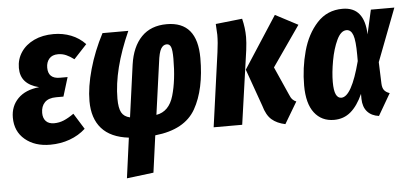

<svg xmlns="http://www.w3.org/2000/svg" viewBox="-51 -656 2111 985"><g transform="rotate(-5 1004.0 -163.0)"><path d="M9 -139Q9 -198 47.5 -237Q86 -276 157 -283Q109 -295 85.5 -321.5Q62 -348 62 -390Q62 -435 86 -471Q110 -507 153.5 -527.5Q197 -548 254 -548Q302 -548 344 -531.5Q386 -515 417 -482L350 -410Q329 -426 309.5 -434.5Q290 -443 268 -443Q238 -443 222.5 -425Q207 -407 207 -379Q207 -322 267 -322H307L277 -224H240Q200 -224 180.5 -204Q161 -184 161 -150Q161 -123 175.5 -107.5Q190 -92 218 -92Q244 -92 268 -102Q292 -112 320 -132L371 -50Q336 -18 289 -1Q242 16 188 16Q109 16 59 -26Q9 -68 9 -139Z M994 -360Q994 -199 938 -100Q882 -1 729 15L703 205L565 222L593 15Q500 4 454 -48Q408 -100 408 -189Q408 -262 433.5 -352.5Q459 -443 505 -531H638Q552 -339 552 -189Q552 -141 564.5 -118Q577 -95 608 -88L645 -357Q658 -448 706.5 -498Q755 -548 837 -548Q994 -548 994 -360ZM781 -356 744 -89Q810 -100 833 -179Q856 -258 856 -369Q856 -413 849.5 -429Q843 -445 828 -445Q810 -445 798.5 -426Q787 -407 781 -356Z M1289 -89 1221 -280 1394 -547 1510 -486 1366 -279 1430 -135Q1437 -117 1445.5 -108Q1454 -99 1465 -95L1399 16Q1356 7 1329.5 -16Q1303 -39 1289 -89ZM1084 -382Q1091 -431 1091 -471Q1091 -479 1088 -527L1225 -542Q1237 -494 1237 -447Q1237 -420 1232 -380L1178 0H1031Z M1859 -406 1887 -531H2008L1904 -259L1908 -148Q1909 -125 1918.5 -113.5Q1928 -102 1946 -96L1881 16Q1843 11 1821.5 -13Q1800 -37 1799 -79V-105Q1772 -45 1736 -14.5Q1700 16 1650 16Q1586 16 1549 -32Q1512 -80 1512 -173Q1512 -263 1535.5 -349Q1559 -435 1611 -491.5Q1663 -548 1742 -548Q1799 -548 1828 -512Q1857 -476 1859 -406ZM1660 -178Q1660 -134 1669.5 -114Q1679 -94 1697 -94Q1750 -94 1797 -274V-305Q1797 -379 1786.5 -408Q1776 -437 1753 -437Q1724 -437 1703 -392.5Q1682 -348 1671 -287Q1660 -226 1660 -178Z"/></g></svg>

Font: Fira Sans Extra Condensed
Style: Bold Italic
Weight: 700
Width: 3
Italic angle: -8°
Designer: Carrois Corporate & Edenspiekermann AG
Foundry: Carrois Corporate GbR & Edenspiekermann AG
Version: Version 4.203